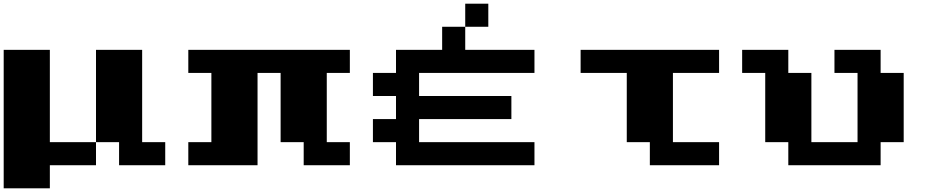

<svg xmlns="http://www.w3.org/2000/svg" viewBox="-20 -1020 5040 1040"><path d="M250 -250H500V-125H250V0H0V-750H250ZM875 -250V-125H625V-250H500V-750H750V-250Z M1000 -125V-250H1125V-625H1000V-750H1875V-625H1750V-250H1875V-125H1625V-250H1500V-625H1375V-125Z M2625 -875H2500V-1000H2625ZM2875 -750V-625H2250V-500H2750V-375H2250V-250H2875V-125H2125V-250H2000V-375H2125V-500H2000V-625H2125V-750H2375V-875H2500V-750Z M3500 -125V-250H3375V-625H3125V-750H3875V-625H3625V-250H3875V-125Z M4250 -125V-250H4125V-625H4000V-750H4250V-625H4375V-250H4625V-625H4500V-750H4750V-625H4875V-250H4750V-125Z"/></svg>

Font: Press Start 2P
Style: Regular
Weight: 400
Designer: CodeMan38
Foundry: CodeMan38
Version: Version 3.000